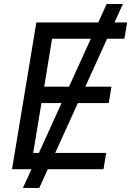

<svg xmlns="http://www.w3.org/2000/svg" viewBox="-20 -839 650 952"><path d="M93.8 92.8 508.8 -819.3H589.4L174.8 92.8ZM39.6 0 160.2 -727.5H610.4L596.7 -647H238.3L199.2 -409.2H532.7L519 -328.1H185.5L144.5 -80.6H506.3L493.2 0Z"/></svg>

Font: Inter 18pt
Style: Italic
Weight: 400
Italic angle: -9.3988°
Designer: Rasmus Andersson
Foundry: rsms
Version: Version 4.001;git-66647c0bb